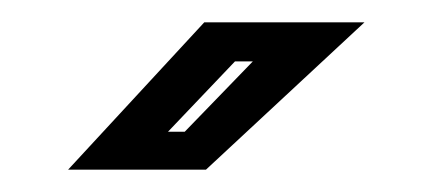

<svg xmlns="http://www.w3.org/2000/svg" viewBox="-20 -708 384 172"><path d="M41 -556 163 -688H306.5L164.5 -556ZM130.5 -590H145.5L206.5 -653H190.5Z"/></svg>

Font: Tourney Expanded Regular
Style: Bold
Weight: 700
Width: 7
Designer: Tyler Finck
Foundry: Etcetera Type Co
Version: Version 1.010; ttfautohint (v1.8.3)